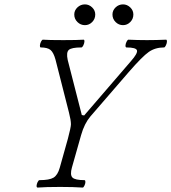

<svg xmlns="http://www.w3.org/2000/svg" viewBox="-20 -848 777 871"><path d="M365.2 -733.9Q345.7 -733.9 331.3 -748Q316.9 -762.2 316.9 -782.2Q316.9 -800.8 331.3 -814.5Q345.7 -828.1 365.2 -828.1Q383.8 -828.1 397.9 -814.5Q412.1 -800.8 412.1 -782.2Q412.1 -762.2 398.2 -748Q384.3 -733.9 365.2 -733.9ZM538.1 -733.9Q518.6 -733.9 504.4 -748Q490.2 -762.2 490.2 -782.2Q490.2 -800.8 504.4 -814.5Q518.6 -828.1 538.1 -828.1Q556.6 -828.1 570.8 -814.5Q585 -800.8 585 -782.2Q585 -762.2 571 -748Q557.1 -733.9 538.1 -733.9ZM149.9 2.9Q145.5 1.5 146 -5.9Q146.5 -13.2 150.6 -22Q154.8 -30.8 159.2 -30.8Q204.1 -30.8 222.9 -42.2Q241.7 -53.7 251 -86.9L288.1 -219.2Q301.8 -271 301.8 -284.2Q301.8 -302.7 293 -336.9L231.9 -577.1Q223.1 -609.4 209.5 -621.1Q195.8 -632.8 164.1 -632.8Q160.6 -634.3 161.1 -642.1Q161.6 -649.9 166 -658.9Q170.4 -668 174.8 -668Q199.2 -666 267.1 -666Q331.5 -666 359.9 -668Q363.8 -666.5 363 -658.7Q362.3 -650.9 357.9 -641.8Q353.5 -632.8 349.1 -632.8Q304.7 -632.8 292.2 -621.6Q279.8 -610.4 287.1 -576.2L351.1 -326.2L361.8 -324.2L574.2 -570.8Q605.5 -606.4 601.3 -619.6Q597.2 -632.8 553.2 -632.8Q548.8 -634.3 549.3 -642.1Q549.8 -649.9 554.2 -658.9Q558.6 -668 563 -668Q603 -666 647 -666Q688 -666 733.9 -668Q737.8 -666.5 737.3 -658.7Q736.8 -650.9 732.4 -641.8Q728 -632.8 724.1 -632.8Q684.1 -632.8 654.8 -612.3Q625.5 -591.8 564 -521L390.1 -319.8Q362.8 -287.6 348.1 -235.8L306.2 -87.9Q296.9 -54.7 308.6 -42.7Q320.3 -30.8 363.8 -30.8Q367.7 -29.3 367.4 -22Q367.2 -14.6 363 -5.9Q358.9 2.9 355 2.9Q314.5 0 252.9 0Q187.5 0 149.9 2.9Z"/></svg>

Font: Junicode SmCond Light
Style: Italic
Weight: 300
Width: 4
Italic angle: -11°
Designer: Peter S. Baker
Version: Version 2.206